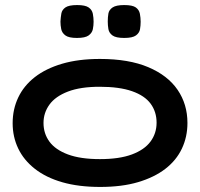

<svg xmlns="http://www.w3.org/2000/svg" viewBox="-20 -723 791 759"><path d="M376 16Q291 16 226.5 -2.5Q162 -21 118 -55.5Q74 -90 52 -136Q30 -182 30 -236Q30 -291 52 -337.5Q74 -384 117.5 -418Q161 -452 225.5 -471Q290 -490 375 -490Q489 -490 566 -457.5Q643 -425 682 -368Q721 -311 721 -237Q721 -182 699 -135.5Q677 -89 633.5 -55.5Q590 -22 526 -3Q462 16 376 16ZM375 -94Q452 -94 501.5 -112.5Q551 -131 575 -163.5Q599 -196 599 -238Q599 -281 575.5 -313Q552 -345 502 -362.5Q452 -380 374 -380Q298 -380 248.5 -361Q199 -342 175.5 -309.5Q152 -277 152 -237Q152 -195 175.5 -163Q199 -131 248.5 -112.5Q298 -94 375 -94ZM471 -573Q438 -573 424.5 -583Q411 -593 408.5 -608Q406 -623 406 -638Q406 -655 408.5 -669.5Q411 -684 425 -693.5Q439 -703 471 -703Q504 -703 517 -693.5Q530 -684 533 -668.5Q536 -653 536 -637Q536 -622 533.5 -607.5Q531 -593 517.5 -583Q504 -573 471 -573ZM284 -573Q252 -573 238.5 -583Q225 -593 222 -608Q219 -623 219 -638Q220 -655 222.5 -669.5Q225 -684 238.5 -693.5Q252 -703 285 -703Q317 -703 330.5 -693.5Q344 -684 347 -668.5Q350 -653 350 -637Q350 -622 347 -607.5Q344 -593 330.5 -583Q317 -573 284 -573Z"/></svg>

Font: Fredoka Expanded Medium
Style: Regular
Weight: 500
Width: 7
Designer: Ben Nathan
Foundry: Milena B. Brandão, Ben Nathan
Version: Version 2.001